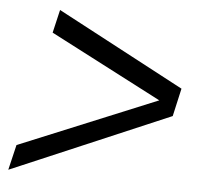

<svg xmlns="http://www.w3.org/2000/svg" viewBox="-44 -618 692 637"><g transform="rotate(5 302.0 -299.5)"><path d="M6 -28 26 -112 485 -301 113 -494 131 -571 555 -346 534 -253Z"/></g></svg>

Font: Elaine Sans
Style: Italic
Weight: 400
Italic angle: -13°
Designer: Wei Huang
Foundry: Wei Huang
Version: Version 2.001;December 24, 2019;FontCreator 12.0.0.2547 64-b